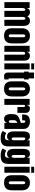

<svg xmlns="http://www.w3.org/2000/svg" viewBox="2258 -3162 1011 5566"><g transform="rotate(90 2763.0 -378.5)"><path d="M41 -732.9H211.9V-647.5Q218.3 -671.9 229 -689.7Q239.7 -707.5 251.7 -717.3Q263.7 -727.1 279.1 -732.9Q294.4 -738.8 307.1 -740.2Q319.8 -741.7 335 -741.7Q357.4 -741.7 378.9 -735.4Q400.4 -729 421.9 -711.2Q443.4 -693.4 453.6 -666.5Q476.6 -708 505.6 -724.9Q534.7 -741.7 578.1 -741.7Q610.8 -741.7 636.5 -733.4Q662.1 -725.1 678.5 -709.2Q694.8 -693.4 705.8 -674.6Q716.8 -655.8 721.9 -630.9Q727.1 -606 729 -584Q731 -562 731 -535.2L729 0H552.7V-538.1Q552.7 -608.9 517.1 -608.9Q503.4 -608.9 493.4 -600.3Q483.4 -591.8 478.5 -578.1Q473.6 -564.5 471.7 -551.5Q469.7 -538.6 469.7 -525.9V0H294.9V-517.1Q294.9 -518.6 294.9 -526.1Q294.9 -533.7 294.9 -537.8Q294.9 -542 294.7 -550.5Q294.4 -559.1 293.5 -564.2Q292.5 -569.3 291 -576.9Q289.6 -584.5 286.9 -589.1Q284.2 -593.8 280.8 -598.1Q277.3 -602.5 272.2 -604.7Q267.1 -606.9 260.7 -606.9Q246.6 -606.9 236.6 -598.1Q226.6 -589.4 221.4 -574.7Q216.3 -560.1 214.1 -545.9Q211.9 -531.7 211.9 -517.1V0H41Z M1017.6 8.8Q798.8 8.8 798.8 -219.2V-513.2Q798.8 -618.2 857.4 -679.7Q916 -741.2 1017.6 -741.2Q1119.6 -741.2 1178.2 -679.7Q1236.8 -618.2 1236.8 -513.2V-219.2Q1236.8 -104.5 1180.9 -47.9Q1125 8.8 1017.6 8.8ZM976.6 -541V-183.1Q976.6 -153.8 988 -140.4Q999.5 -127 1017.6 -127Q1035.6 -127 1047.1 -140.4Q1058.6 -153.8 1058.6 -183.1V-541Q1058.6 -605 1017.6 -605Q976.6 -605 976.6 -541Z M1307.1 0V-732.9H1481.9V-648.9Q1492.7 -696.3 1521.7 -718.8Q1550.8 -741.2 1592.3 -741.2Q1661.1 -741.2 1699.2 -698Q1737.3 -654.8 1737.3 -564.9V0H1564.9V-546.9Q1564.9 -569.8 1555.7 -587.4Q1546.4 -605 1525.9 -605Q1513.2 -605 1504.4 -597.9Q1495.6 -590.8 1491.5 -581.8Q1487.3 -572.8 1484.9 -558.1Q1482.4 -543.5 1482.2 -535.6Q1481.9 -527.8 1481.9 -515.1V0Z M1817.4 0V-732.9H1992.2V0ZM1817.4 -777.8V-863.8H1992.2V-777.8Z M2082.5 -859.9H2252.4V-704.1H2283.7V-570.8H2252.4V-158.7Q2252.4 -149.4 2252.9 -144Q2253.4 -138.7 2254.9 -132.6Q2256.3 -126.5 2260.5 -123.8Q2264.6 -121.1 2271 -121.1Q2277.3 -121.1 2283.7 -123V-3.9Q2246.6 8.8 2190.4 8.8Q2162.1 8.8 2141.8 1.2Q2121.6 -6.3 2110.4 -17.3Q2099.1 -28.3 2092.5 -45.7Q2085.9 -63 2084.2 -78.1Q2082.5 -93.3 2082.5 -112.8V-570.8H2055.7V-704.1H2082.5Z M2556.2 8.8Q2337.4 8.8 2337.4 -219.2V-513.2Q2337.4 -618.2 2396 -679.7Q2454.6 -741.2 2556.2 -741.2Q2658.2 -741.2 2716.8 -679.7Q2775.4 -618.2 2775.4 -513.2V-219.2Q2775.4 -104.5 2719.5 -47.9Q2663.6 8.8 2556.2 8.8ZM2515.1 -541V-183.1Q2515.1 -153.8 2526.6 -140.4Q2538.1 -127 2556.2 -127Q2574.2 -127 2585.7 -140.4Q2597.2 -153.8 2597.2 -183.1V-541Q2597.2 -605 2556.2 -605Q2515.1 -605 2515.1 -541Z M2845.7 0V-732.4H3020.5V-650.9Q3035.2 -701.2 3061.5 -721.2Q3087.9 -741.2 3128.4 -741.2Q3177.2 -741.2 3214.4 -711.2Q3251.5 -681.2 3251.5 -624V-378.9H3080.6V-554.2Q3080.6 -567.4 3079.3 -576.4Q3078.1 -585.4 3071.5 -593.8Q3064.9 -602.1 3052.7 -602.1Q3040 -602.1 3030.3 -590.8Q3020.5 -579.6 3020.5 -560.1V0Z M3286.1 -210Q3286.1 -307.1 3314.9 -356Q3339.8 -397.9 3401.4 -426.8Q3432.6 -441.4 3541 -478.5Q3541 -479 3541 -480Q3541 -495.6 3540.8 -505.4Q3540.5 -515.1 3540.3 -527.3Q3540 -539.6 3539.6 -546.9Q3539.1 -554.2 3538.1 -563Q3537.1 -571.8 3535.9 -576.4Q3534.7 -581.1 3532.5 -586.7Q3530.3 -592.3 3527.6 -595.2Q3524.9 -598.1 3521.5 -600.6Q3518.1 -603 3513.4 -604Q3508.8 -605 3503.4 -605Q3467.3 -605 3467.3 -564.9V-515.6H3297.4Q3296.9 -523.9 3296.9 -539.6Q3296.9 -644 3346.4 -692.6Q3396 -741.2 3512.2 -741.2Q3549.8 -741.2 3585 -730.7Q3620.1 -720.2 3650.4 -699.5Q3680.7 -678.7 3699 -642.1Q3717.3 -605.5 3717.3 -558.1V0H3543.5V-76.2Q3534.7 -43.9 3502.9 -17.6Q3471.2 8.8 3434.6 8.8Q3408.2 8.8 3388.2 4.2Q3368.2 -0.5 3348.1 -14.6Q3328.1 -28.8 3315.2 -52.5Q3302.2 -76.2 3294.2 -116Q3286.1 -155.8 3286.1 -210ZM3464.4 -278.3Q3464.4 -278.3 3464.4 -192.9Q3464.4 -127.9 3503.4 -127.9Q3514.2 -127.9 3522 -133.8Q3529.8 -139.6 3533.7 -148.9Q3537.6 -158.2 3539.1 -167Q3540.5 -175.8 3540.5 -185.1V-377.9Q3495.6 -359.9 3480 -335.7Q3464.4 -311.5 3464.4 -278.3Z M3985.8 107.4Q3914.1 107.4 3866.9 95.5Q3819.8 83.5 3775.9 46.9L3835 -54.2Q3898.9 -16.1 3962.9 -16.1Q4002.9 -16.1 4024.4 -41.5Q4045.9 -66.9 4045.9 -112.8V-153.3Q4024.4 -78.1 3934.1 -78.1Q3895.5 -78.1 3866.5 -93.3Q3837.4 -108.4 3820.8 -134.8Q3804.2 -161.1 3796.1 -193.8Q3788.1 -226.6 3788.1 -265.1V-540Q3788.1 -597.2 3798.3 -637Q3808.6 -676.8 3828.6 -699.2Q3848.6 -721.7 3874.3 -731.4Q3899.9 -741.2 3934.1 -741.2Q3951.7 -741.2 3967.3 -737.3Q3982.9 -733.4 3999 -723.9Q4015.1 -714.4 4027.6 -695.6Q4040 -676.8 4045.9 -649.9V-732.4H4224.1V-124Q4224.1 -57.1 4208.7 -11.7Q4193.4 33.7 4161.9 59.6Q4130.4 85.4 4088.1 96.4Q4045.9 107.4 3985.8 107.4ZM4002.9 -606.9Q3989.7 -606.9 3981.2 -601.1Q3972.7 -595.2 3969.5 -583.7Q3966.3 -572.3 3965.6 -564.9Q3964.8 -557.6 3964.8 -544.9V-284.2Q3964.8 -270.5 3965.8 -261Q3966.8 -251.5 3970.2 -238Q3973.6 -224.6 3982.4 -217.3Q3991.2 -210 4004.9 -210Q4045.9 -210 4045.9 -284.2V-544.9Q4045.9 -565.9 4034.4 -586.4Q4022.9 -606.9 4002.9 -606.9Z M4493.7 107.4Q4421.9 107.4 4374.8 95.5Q4327.6 83.5 4283.7 46.9L4342.8 -54.2Q4406.7 -16.1 4470.7 -16.1Q4510.7 -16.1 4532.2 -41.5Q4553.7 -66.9 4553.7 -112.8V-153.3Q4532.2 -78.1 4441.9 -78.1Q4403.3 -78.1 4374.3 -93.3Q4345.2 -108.4 4328.6 -134.8Q4312 -161.1 4304 -193.8Q4295.9 -226.6 4295.9 -265.1V-540Q4295.9 -597.2 4306.2 -637Q4316.4 -676.8 4336.4 -699.2Q4356.4 -721.7 4382.1 -731.4Q4407.7 -741.2 4441.9 -741.2Q4459.5 -741.2 4475.1 -737.3Q4490.7 -733.4 4506.8 -723.9Q4522.9 -714.4 4535.4 -695.6Q4547.9 -676.8 4553.7 -649.9V-732.4H4731.9V-124Q4731.9 -57.1 4716.6 -11.7Q4701.2 33.7 4669.7 59.6Q4638.2 85.4 4595.9 96.4Q4553.7 107.4 4493.7 107.4ZM4510.7 -606.9Q4497.6 -606.9 4489 -601.1Q4480.5 -595.2 4477.3 -583.7Q4474.1 -572.3 4473.4 -564.9Q4472.7 -557.6 4472.7 -544.9V-284.2Q4472.7 -270.5 4473.6 -261Q4474.6 -251.5 4478 -238Q4481.4 -224.6 4490.2 -217.3Q4499 -210 4512.7 -210Q4553.7 -210 4553.7 -284.2V-544.9Q4553.7 -565.9 4542.2 -586.4Q4530.8 -606.9 4510.7 -606.9Z M4813 0V-732.9H4987.8V0ZM4813 -777.8V-863.8H4987.8V-777.8Z M5277.3 8.8Q5058.6 8.8 5058.6 -219.2V-513.2Q5058.6 -618.2 5117.2 -679.7Q5175.8 -741.2 5277.3 -741.2Q5379.4 -741.2 5438 -679.7Q5496.6 -618.2 5496.6 -513.2V-219.2Q5496.6 -104.5 5440.7 -47.9Q5384.8 8.8 5277.3 8.8ZM5236.3 -541V-183.1Q5236.3 -153.8 5247.8 -140.4Q5259.3 -127 5277.3 -127Q5295.4 -127 5306.9 -140.4Q5318.4 -153.8 5318.4 -183.1V-541Q5318.4 -605 5277.3 -605Q5236.3 -605 5236.3 -541Z"/></g></svg>

Font: Anton
Style: Regular
Weight: 400
Foundry: vernon adams
Version: Version 1.000